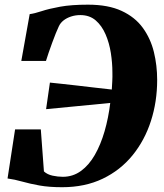

<svg xmlns="http://www.w3.org/2000/svg" viewBox="-20 -772 684 802"><path d="M239.5 10Q185 10 144.8 2.8Q104.5 -4.5 72.8 -13.5Q41 -22.5 11.5 -26.5L43 -231.5H150.5L163.5 -56Q177.5 -43 199.8 -38.2Q222 -33.5 242.5 -33.5Q284.5 -33.5 318 -57.8Q351.5 -82 376 -124.8Q400.5 -167.5 416.8 -223.5Q433 -279.5 440.5 -342L172.5 -316L188.5 -427Q208 -425 238 -421.8Q268 -418.5 303.5 -414.5Q339 -410.5 376.2 -406Q413.5 -401.5 447 -398Q448 -415.5 449 -433.5Q450 -451.5 449.5 -469.5Q449.5 -509 443 -550.8Q436.5 -592.5 421 -628.5Q405.5 -664.5 379.8 -686.8Q354 -709 315.5 -709Q295 -709 276.8 -703Q258.5 -697 245.2 -686.5Q232 -676 225.5 -661.5Q220.5 -651.5 213.2 -633.2Q206 -615 198 -593.5Q190 -572 183.2 -551.8Q176.5 -531.5 172 -517.5H69L104 -713Q124 -715.5 154.2 -725.5Q184.5 -735.5 231.2 -744Q278 -752.5 347.5 -752.5Q432 -752.5 488 -726.5Q544 -700.5 576.5 -655.8Q609 -611 622.8 -554.8Q636.5 -498.5 636.5 -438Q636.5 -347.5 610.5 -266.8Q584.5 -186 533.8 -123.5Q483 -61 409 -25.5Q335 10 239.5 10Z"/></svg>

Font: Merriweather 96pt Black
Style: Italic
Weight: 900
Italic angle: -7.8°
Version: Version 2.101